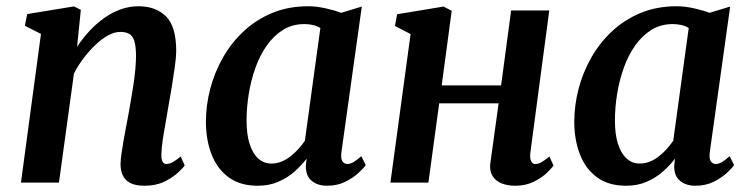

<svg xmlns="http://www.w3.org/2000/svg" viewBox="-20 -584 2397 614"><path d="M226.5 -434.5Q244.5 -461.5 266.2 -485Q288 -508.5 313 -526.2Q338 -544 365.8 -554Q393.5 -564 423.5 -564Q477.5 -564 510.5 -532Q543.5 -500 543.5 -421Q543.5 -402 539.2 -371.2Q535 -340.5 529.5 -307Q524 -273.5 519 -246.5Q515 -221 509.8 -192.5Q504.5 -164 500.5 -137.2Q496.5 -110.5 496 -90Q496 -72.5 500.5 -66Q505 -59.5 512 -59.5Q521 -59.5 531.5 -65Q542 -70.5 558 -83.5L570.5 -55Q566 -47.5 549 -31.8Q532 -16 505.2 -3Q478.5 10 442.5 10Q412 10 395.2 0.5Q378.5 -9 371.8 -25Q365 -41 365.5 -61Q366 -74 368.5 -92.5Q371 -111 374.8 -132.5Q378.5 -154 382.8 -176.2Q387 -198.5 391 -219.5Q394.5 -240.5 398.8 -264.5Q403 -288.5 406.8 -313.5Q410.5 -338.5 412.8 -362.8Q415 -387 415 -408Q414.5 -437 409.5 -453Q404.5 -469 393.5 -475.5Q382.5 -482 364.5 -482Q346.5 -482 326.5 -471.2Q306.5 -460.5 286.8 -442Q267 -423.5 248.8 -399.8Q230.5 -376 216.5 -349L168.5 0H47L111 -475.5L59.5 -501.5L67 -539L216.5 -563.5L238.5 -552.5Z M1072 -98.5Q1069 -76.5 1075.2 -68Q1081.5 -59.5 1091 -59.5Q1099.5 -59.5 1109.8 -65.2Q1120 -71 1135.5 -84.5L1149.5 -56Q1144.5 -48 1127.5 -32Q1110.5 -16 1084.8 -3Q1059 10 1026 10Q996 10 977 -5.5Q958 -21 958 -53L960.5 -76.5Q944.5 -55.5 922 -35.5Q899.5 -15.5 870.2 -2.8Q841 10 804 10Q748 10 711.2 -17Q674.5 -44 656.5 -90.5Q638.5 -137 638.5 -194.5Q638.5 -247 652.2 -299.8Q666 -352.5 693 -400Q720 -447.5 759.8 -484.5Q799.5 -521.5 851.2 -542.8Q903 -564 965.5 -564Q991.5 -564 1020.8 -557.5Q1050 -551 1071 -543L1137 -563ZM1004.5 -494.5Q994 -501 980.8 -504Q967.5 -507 953.5 -507Q915 -507 885.2 -488.5Q855.5 -470 833.2 -438.5Q811 -407 796.8 -367Q782.5 -327 775.5 -283.5Q768.5 -240 768.5 -198.5Q768.5 -153.5 778.5 -123Q788.5 -92.5 806.2 -76.8Q824 -61 847.5 -61Q865.5 -61 881 -67.5Q896.5 -74 910 -84.8Q923.5 -95.5 935 -108.5Q946.5 -121.5 955 -134Z M1676 -95.5Q1674 -76.5 1678.8 -68Q1683.5 -59.5 1691.5 -59.5Q1700.5 -59.5 1710.2 -64.5Q1720 -69.5 1737 -83.5L1750 -54.5Q1745 -47 1728.8 -31.2Q1712.5 -15.5 1686.8 -2.8Q1661 10 1628 10Q1602 10 1583 2Q1564 -6 1554.5 -22.2Q1545 -38.5 1548 -61.5L1574.5 -253.5H1384.5L1350 0H1228.5L1293 -475L1243 -501L1250 -538.5L1398.5 -563L1424.5 -549.5L1392.5 -311H1582.5L1614.5 -550.5H1736.5Z M2250 -98.5Q2247 -76.5 2253.2 -68Q2259.5 -59.5 2269 -59.5Q2277.5 -59.5 2287.8 -65.2Q2298 -71 2313.5 -84.5L2327.5 -56Q2322.5 -48 2305.5 -32Q2288.5 -16 2262.8 -3Q2237 10 2204 10Q2174 10 2155 -5.5Q2136 -21 2136 -53L2138.5 -76.5Q2122.5 -55.5 2100 -35.5Q2077.5 -15.5 2048.2 -2.8Q2019 10 1982 10Q1926 10 1889.2 -17Q1852.5 -44 1834.5 -90.5Q1816.5 -137 1816.5 -194.5Q1816.5 -247 1830.2 -299.8Q1844 -352.5 1871 -400Q1898 -447.5 1937.8 -484.5Q1977.5 -521.5 2029.2 -542.8Q2081 -564 2143.5 -564Q2169.5 -564 2198.8 -557.5Q2228 -551 2249 -543L2315 -563ZM2182.5 -494.5Q2172 -501 2158.8 -504Q2145.5 -507 2131.5 -507Q2093 -507 2063.2 -488.5Q2033.5 -470 2011.2 -438.5Q1989 -407 1974.8 -367Q1960.5 -327 1953.5 -283.5Q1946.5 -240 1946.5 -198.5Q1946.5 -153.5 1956.5 -123Q1966.5 -92.5 1984.2 -76.8Q2002 -61 2025.5 -61Q2043.5 -61 2059 -67.5Q2074.5 -74 2088 -84.8Q2101.5 -95.5 2113 -108.5Q2124.5 -121.5 2133 -134Z"/></svg>

Font: Merriweather 28pt SemiBold
Style: Italic
Weight: 600
Italic angle: -7.8°
Version: Version 2.101